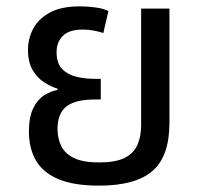

<svg xmlns="http://www.w3.org/2000/svg" viewBox="-20 -575 634 604"><path d="M292 9Q211 9 162.5 -12Q114 -33 92.5 -71Q71 -109 71 -161Q71 -207 84.5 -234.5Q98 -262 118.5 -275Q139 -288 161 -292V-296Q141 -302 119 -316Q97 -330 82.5 -355Q68 -380 68 -418Q68 -453 84 -484Q100 -515 136 -535Q172 -555 231 -555Q255 -555 281 -551.5Q307 -548 321 -540L305 -471Q294 -475 276.5 -478.5Q259 -482 240 -482Q198 -482 178 -462.5Q158 -443 158 -411Q158 -376 175.5 -358Q193 -340 220.5 -333.5Q248 -327 278 -327H297V-262H278Q218 -262 189.5 -240.5Q161 -219 161 -169Q161 -140 172.5 -116Q184 -92 212.5 -78Q241 -64 292 -64Q343 -64 371.5 -78Q400 -92 412 -118.5Q424 -145 424 -182V-548H513V-188Q513 -83 459.5 -37Q406 9 292 9Z"/></svg>

Font: Farlight84_Sys_V01
Style: Regular
Weight: 400
Designer: Ryoko NISHIZUKA  (kana, bopomofo & ideographs); Paul D. Hunt (Latin, Greek & Cyrillic); Sandoll Communications , Soo-you
Foundry: Adobe
Version: Version 2.004;October 29, 2024;FontCreator 14.0.0.2814 64-bi